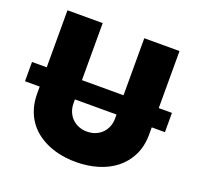

<svg xmlns="http://www.w3.org/2000/svg" viewBox="-134 -865 1040 1011"><g transform="rotate(20 386.0 -359.0)"><path d="M76.7 -407.7V-727.3H274.1V-407.7H507.1V-727.3H704.5V-407.7H778.4V-299.7H704.5V-261.4Q704.5 -193.9 679.5 -143.3Q654.5 -92.7 611.5 -58.9Q568.5 -25.2 511.5 -8.3Q454.5 8.5 390.6 8.5Q349.4 8.5 310 1.4Q270.6 -5.7 235.6 -20.4Q200.6 -35.2 171.5 -57.2Q142.4 -79.2 121.3 -109.2Q100.1 -139.2 88.4 -177.2Q76.7 -215.2 76.7 -261.4V-299.7H-5.7V-407.7ZM274.1 -299.7V-278.4Q274.1 -253.2 282.8 -231.7Q291.5 -210.2 307 -194.8Q322.4 -179.3 343.9 -170.6Q365.4 -161.9 390.6 -161.9Q416.2 -161.9 437.7 -170.6Q459.2 -179.3 474.6 -194.8Q490.1 -210.2 498.6 -231.5Q507.1 -252.8 507.1 -278.4V-299.7Z"/></g></svg>

Font: Inter P Black
Style: Regular
Weight: 900
Designer: Rasmus Andersson
Foundry: rsms
Version: Version 3.018;git-588b23468